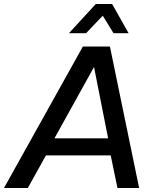

<svg xmlns="http://www.w3.org/2000/svg" viewBox="-55 -946 775 966"><path d="M645 0H536L502 -164H176L85 0H-35L362 -712H498ZM489 -250 418 -609 219 -250ZM592 -779H516L462 -867L378 -779H292L427 -926H509Z"/></svg>

Font: Creato Display Medium
Style: Italic
Weight: 500
Italic angle: -10°
Version: Version 1.000